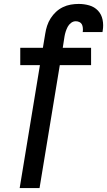

<svg xmlns="http://www.w3.org/2000/svg" viewBox="-20 -763 544 976"><path d="M80 193 183 -432H83V-520H198L210 -592Q213 -612 219.5 -632Q226 -652 237.5 -670Q249 -688 264.5 -702.5Q280 -717 299.5 -726.5Q319 -736 339.5 -739.5Q360 -743 380 -743Q408 -743 434 -735.5Q460 -728 478 -709Q496 -690 501.5 -662.5Q507 -635 502 -607L501 -600H400L401 -603Q402 -612 401 -622Q400 -632 396 -639.5Q392 -647 383.5 -651Q375 -655 365 -655Q352 -655 341 -646.5Q330 -638 324 -626.5Q318 -615 314 -602.5Q310 -590 308 -578L299 -520H443V-432H284L181 193Z"/></svg>

Font: Iosevka SS18 Semibold
Style: Italic
Weight: 600
Italic angle: -9°
Monospace: yes
Designer: Belleve Invis
Foundry: Belleve Invis
Version: Version 25.1.1; ttfautohint (v1.8.4)